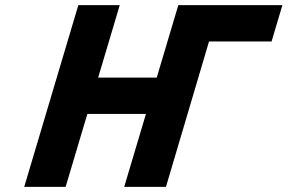

<svg xmlns="http://www.w3.org/2000/svg" viewBox="-20 -722 1110 741"><path d="M317.1 -282.2H543.2L459.4 -0.9H459.8H619.2H620.5L786.7 -561.9H1028.1L1069.8 -702.1H828H668.6H668.2L584.9 -422.5H358.8L442.1 -702.1H282.3L73.5 -0.9H233.3Z"/></svg>

Font: Hussar
Style: BdOblThree
Weight: 700
Foundry: Cannot Into Space Fonts
Version: Version 2.00